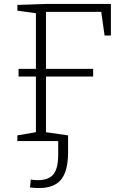

<svg xmlns="http://www.w3.org/2000/svg" viewBox="-20 -715 612 973"><path d="M213 -695H542V-535H510L493 -655H213V-366H452V-327H213V-45L325 -29V56Q325 151 290 194.5Q255 238 177 238Q166 238 152.5 237Q139 236 132 235L136 195Q154 198 171 198Q227 198 251 168Q275 138 275 68V0H68V-29L162 -45V-327H74V-366H162V-648L68 -661V-690Z"/></svg>

Font: Bitter Pro Light
Style: Regular
Weight: 300
Designer: Sol Matas, and Bitter project Authors
Foundry: Sol Matas
Version: Version 1.010